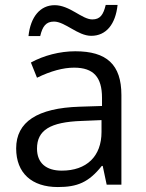

<svg xmlns="http://www.w3.org/2000/svg" viewBox="-20 -753 596 783"><path d="M352.1 -606.9C413.1 -606.9 451.2 -654.3 459.5 -732.9H411.1C401.4 -692.4 388.2 -673.8 356.4 -673.8C335.4 -673.8 312 -688.5 286.6 -703.1C261.2 -717.8 232.9 -731.9 203.1 -731.9C144 -731.9 104.5 -684.6 96.2 -606H144C153.3 -645.5 167.5 -665 200.2 -665C222.2 -665 246.1 -650.9 272 -636.2C297.4 -621.6 324.2 -606.9 352.1 -606.9ZM475.1 0V-365.2C475.1 -490.2 414.6 -543.9 287.1 -543.9C224.1 -543.9 158.7 -526.9 106 -498L130.9 -436C187 -463.4 237.8 -477.1 282.2 -477.1C361.8 -477.1 396 -438 396 -354V-320.8L305.2 -317.9C132.3 -312.5 45.9 -255.9 45.9 -147.9C45.9 -46.9 109.9 9.8 215.8 9.8C295.4 9.8 341.8 -9.3 395 -76.2H398.9L415 0ZM231.9 -57.1C168 -57.1 130.9 -88.4 130.9 -147C130.9 -221.7 184.1 -255.4 313 -259.8L394 -263.2V-214.8C394 -115.2 333 -57.1 231.9 -57.1Z"/></svg>

Font: Open Sans
Style: Regular
Weight: 400
Foundry: Ascender Corporation
Version: Version 1.100;PS 001.100;hotconv 1.0.88;makeotf.lib2.5.64775